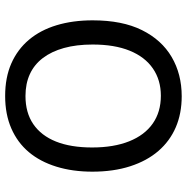

<svg xmlns="http://www.w3.org/2000/svg" viewBox="-10 -703 726 746"><g transform="rotate(90 353.0 -330.0)"><path d="M353 13Q281 13 226.5 -11Q172 -35 134.5 -79.5Q97 -124 78 -187Q59 -250 59 -327Q59 -442 97 -518.5Q135 -595 201.5 -634Q268 -673 354 -673Q421 -673 474.5 -650Q528 -627 566.5 -582.5Q605 -538 626 -473Q647 -408 647 -326Q647 -249 627.5 -186Q608 -123 571 -79Q534 -35 479 -11Q424 13 353 13ZM353 -66Q418 -66 462.5 -96.5Q507 -127 530 -184.5Q553 -242 553 -325Q553 -409 529 -469Q505 -529 460 -560.5Q415 -592 352 -592Q291 -592 246 -561Q201 -530 177 -471Q153 -412 153 -327Q153 -264 166.5 -215.5Q180 -167 205.5 -133.5Q231 -100 268 -83Q305 -66 353 -66Z"/></g></svg>

Font: Bricolage Grotesque 24pt
Style: Regular
Weight: 400
Designer: Mathieu Triay
Foundry: Atelier Triay
Version: Version 1.001;gftools[0.9.33.dev8+g029e19f]